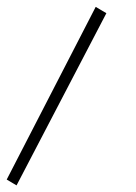

<svg xmlns="http://www.w3.org/2000/svg" viewBox="-85 -266 401 566"><path d="M-65.2 263.3 -36.2 280.5 228.6 -227.1 197.1 -245.7Z"/></svg>

Font: Pinar Light
Style: Regular
Weight: 300
Designer: Amin Abedi
Version: Version 2.00;September 9, 2021;FontCreator 13.0.0.2683 64-bi